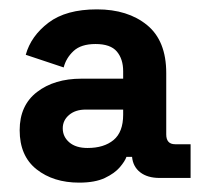

<svg xmlns="http://www.w3.org/2000/svg" viewBox="-20 -730 435 410"><path d="M22 -452Q22 -505 59 -533.5Q96 -562 154 -562H243V-578Q243 -604 229.5 -620Q216 -636 184 -636Q153 -636 137 -621Q121 -606 116 -586L35 -613Q46 -653 83.5 -681.5Q121 -710 187 -710Q253 -710 294 -676.5Q335 -643 335 -574V-443Q335 -422 354 -422H387V-350H321Q295 -350 279.5 -362Q264 -374 262 -395H250Q247 -386 236 -373Q225 -360 204 -350Q183 -340 149 -340Q94 -340 58 -368.5Q22 -397 22 -452ZM243 -485V-496H163Q141 -496 127.5 -484.5Q114 -473 114 -456Q114 -438 128 -426Q142 -414 167 -414Q202 -414 222.5 -431Q243 -448 243 -485Z"/></svg>

Font: Space Grotesk Frontify
Style: Bold
Weight: 700
Designer: Florian Karsten
Version: Version 2.000